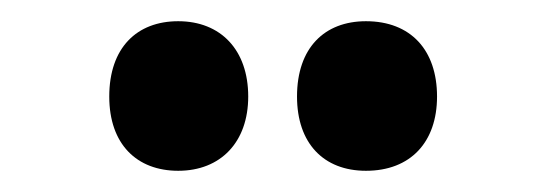

<svg xmlns="http://www.w3.org/2000/svg" viewBox="-20 -827 521 181"><path d="M83 -736C83 -691 109 -666 148 -666C188 -666 214 -693 214 -736C214 -780 188 -807 148 -807C109 -807 83 -782 83 -736ZM260 -736C260 -692 285 -666 325 -666C367 -666 392 -693 392 -736C392 -780 367 -807 325 -807C286 -807 260 -782 260 -736Z"/></svg>

Font: Noto Sans Tamil UI ExtraCondensed ExtraBold
Style: Regular
Weight: 800
Width: 2
Designer: Jelle Bosma - Monotype Design Team
Foundry: Monotype Imaging Inc.
Version: Version 2.004